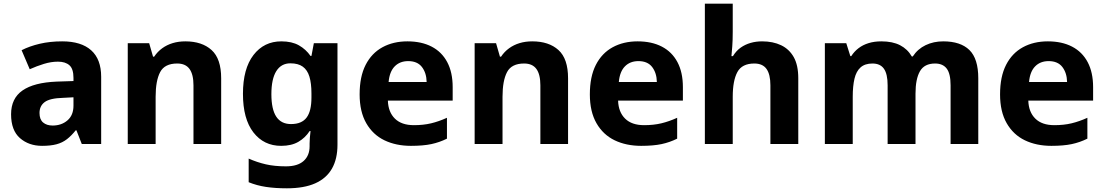

<svg xmlns="http://www.w3.org/2000/svg" viewBox="-20 -780 5987 1040"><path d="M317 -556Q420 -556 474 -507.5Q528 -459 528 -364V0H423L394 -74H390Q367 -45 342.5 -26Q318 -7 286 1.5Q254 10 208 10Q136 10 88 -32Q40 -74 40 -161Q40 -247 102 -290Q164 -333 287 -338L378 -341V-358Q378 -407 356 -426.5Q334 -446 294 -446Q257 -446 218 -434Q179 -422 141 -405L97 -508Q140 -530 195.5 -543Q251 -556 317 -556ZM321 -250Q250 -248 222 -227Q194 -206 194 -168Q194 -133 213.5 -116.5Q233 -100 265 -100Q313 -100 345.5 -128Q378 -156 378 -208V-253Z M984 -556Q1074 -556 1126 -509Q1178 -462 1178 -356V0H1028V-318Q1028 -377 1006.5 -406.5Q985 -436 940 -436Q872 -436 847.5 -389.5Q823 -343 823 -256V0H672V-546H788L809 -473H815Q833 -500 858.5 -518.5Q884 -537 915.5 -546.5Q947 -556 984 -556Z M1504 -556Q1561 -556 1599 -534.5Q1637 -513 1662 -477H1667L1680 -546H1808V4Q1808 81 1778 133.5Q1748 186 1687.5 213Q1627 240 1534 240Q1471 240 1421 232.5Q1371 225 1327 207V79Q1372 99 1419.5 110Q1467 121 1529 121Q1592 121 1624.5 92Q1657 63 1657 12V-3Q1657 -15 1658.5 -35Q1660 -55 1662 -70H1657Q1634 -34 1596.5 -12Q1559 10 1503 10Q1409 10 1352.5 -63Q1296 -136 1296 -272Q1296 -408 1353 -482Q1410 -556 1504 -556ZM1553 -437Q1503 -437 1476.5 -394.5Q1450 -352 1450 -270Q1450 -188 1476.5 -148Q1503 -108 1556 -108Q1586 -108 1607 -117Q1628 -126 1641 -143.5Q1654 -161 1660.5 -188Q1667 -215 1667 -252V-274Q1667 -329 1656 -365Q1645 -401 1620 -419Q1595 -437 1553 -437Z M2187 -556Q2263 -556 2318 -527.5Q2373 -499 2402.5 -443.5Q2432 -388 2432 -308V-235H2081Q2083 -173 2119 -137.5Q2155 -102 2222 -102Q2273 -102 2315 -112Q2357 -122 2401 -142V-29Q2361 -9 2316.5 0.5Q2272 10 2206 10Q2125 10 2062.5 -20Q2000 -50 1964 -112.5Q1928 -175 1928 -269Q1928 -365 1960.5 -428.5Q1993 -492 2051.5 -524Q2110 -556 2187 -556ZM2191 -449Q2146 -449 2118 -420.5Q2090 -392 2085 -336H2291Q2290 -385 2265.5 -417Q2241 -449 2191 -449Z M2863 -556Q2953 -556 3005 -509Q3057 -462 3057 -356V0H2907V-318Q2907 -377 2885.5 -406.5Q2864 -436 2819 -436Q2751 -436 2726.5 -389.5Q2702 -343 2702 -256V0H2551V-546H2667L2688 -473H2694Q2712 -500 2737.5 -518.5Q2763 -537 2794.5 -546.5Q2826 -556 2863 -556Z M3434 -556Q3510 -556 3565 -527.5Q3620 -499 3649.5 -443.5Q3679 -388 3679 -308V-235H3328Q3330 -173 3366 -137.5Q3402 -102 3469 -102Q3520 -102 3562 -112Q3604 -122 3648 -142V-29Q3608 -9 3563.5 0.5Q3519 10 3453 10Q3372 10 3309.5 -20Q3247 -50 3211 -112.5Q3175 -175 3175 -269Q3175 -365 3207.5 -428.5Q3240 -492 3298.5 -524Q3357 -556 3434 -556ZM3438 -449Q3393 -449 3365 -420.5Q3337 -392 3332 -336H3538Q3537 -385 3512.5 -417Q3488 -449 3438 -449Z M3949 -607Q3949 -563 3946.5 -529.5Q3944 -496 3942 -476H3950Q3968 -505 3992 -522Q4016 -539 4045.5 -547.5Q4075 -556 4108 -556Q4167 -556 4211 -535Q4255 -514 4279.5 -470.5Q4304 -427 4304 -356V0H4153V-318Q4153 -377 4132 -406.5Q4111 -436 4066 -436Q3999 -436 3974 -389.5Q3949 -343 3949 -256V0H3798V-760H3949Z M5089 -556Q5183 -556 5231 -509Q5279 -462 5279 -356V0H5129V-318Q5129 -381 5108 -408.5Q5087 -436 5045 -436Q4987 -436 4963 -394Q4939 -352 4939 -273V0H4788V-318Q4788 -379 4768 -407.5Q4748 -436 4706 -436Q4665 -436 4641.5 -415Q4618 -394 4608.5 -354Q4599 -314 4599 -256V0H4448V-546H4564L4586 -476H4591Q4607 -501 4630.5 -519Q4654 -537 4685 -546.5Q4716 -556 4754 -556Q4815 -556 4855.5 -535Q4896 -514 4919 -474H4924Q4951 -515 4994 -535.5Q5037 -556 5089 -556Z M5656 -556Q5732 -556 5787 -527.5Q5842 -499 5871.5 -443.5Q5901 -388 5901 -308V-235H5550Q5552 -173 5588 -137.5Q5624 -102 5691 -102Q5742 -102 5784 -112Q5826 -122 5870 -142V-29Q5830 -9 5785.5 0.5Q5741 10 5675 10Q5594 10 5531.5 -20Q5469 -50 5433 -112.5Q5397 -175 5397 -269Q5397 -365 5429.5 -428.5Q5462 -492 5520.5 -524Q5579 -556 5656 -556ZM5660 -449Q5615 -449 5587 -420.5Q5559 -392 5554 -336H5760Q5759 -385 5734.5 -417Q5710 -449 5660 -449Z"/></svg>

Font: Noto Sans Cherokee
Style: Regular
Weight: 400
Designer: Monotype Design Team
Foundry: Monotype Imaging Inc.
Version: Version 2.001